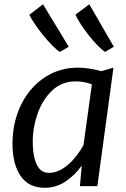

<svg xmlns="http://www.w3.org/2000/svg" viewBox="-20 -886 602 914"><path d="M193.5 8Q116.5 8 78 -48.4Q39.4 -104.7 39.4 -202.7Q39.4 -276.1 61.5 -341.2Q83.5 -406.4 124.8 -456.5Q166.2 -506.6 223.8 -535.3Q281.4 -564 352.5 -564Q376.9 -564 406.7 -559.3Q436.4 -554.6 461.2 -547L520.1 -564L443.5 0H360.6L369.1 -97.8Q338.9 -54 293.3 -23Q247.6 8 193.5 8ZM212.6 -63.1Q237.9 -63.1 261.5 -74.2Q285.1 -85.2 306.3 -104Q327.5 -122.8 345.5 -146.4Q363.5 -170.1 377.5 -194.9L417.3 -484.4Q381.9 -498.6 339.4 -498.6Q273.6 -498.6 227.9 -454.8Q182 -410.8 158.9 -344.9Q135.9 -278.9 135.9 -213.1Q135.9 -170.2 143.4 -136.3Q151 -102.4 167.8 -82.7Q184.6 -63.1 212.6 -63.1ZM307.1 -663.4 265.4 -638.8Q249.5 -648.2 227.9 -670.4Q206.2 -692.6 184.1 -720Q162.1 -747.3 144.6 -773.2Q127.1 -799 119.9 -815.6L184.8 -865.7ZM521.9 -663.4 480 -638.8Q463.7 -649.8 443.1 -671.1Q422.6 -692.5 401.9 -718.8Q381.2 -745.1 364.5 -770.8Q347.8 -796.4 339.3 -816.2L405 -865.7Z"/></svg>

Font: Merriweather Sans Variable Regular
Style: Italic
Weight: 300
Italic angle: -8°
Designer: Eben Sorkin
Foundry: Eben Sorkin
Version: Version 2.001